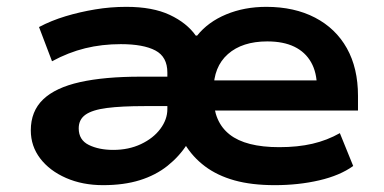

<svg xmlns="http://www.w3.org/2000/svg" viewBox="-20 -531 1121 561"><path d="M281 10Q221 10 173 -11Q125 -32 97.5 -68Q70 -104 70 -150Q70 -206 106 -240.5Q142 -275 213.5 -291Q285 -307 391 -307H496V-221H402Q335 -221 292.5 -215.5Q250 -210 230 -196Q210 -182 210 -156Q210 -122 239.5 -107.5Q269 -93 311 -93Q356 -93 392 -110Q428 -127 448.5 -154.5Q469 -182 469 -212V-319Q469 -365 434 -383.5Q399 -402 333 -402Q278 -402 229 -390Q180 -378 132 -352L94 -452Q130 -471 171.5 -483.5Q213 -496 258 -503.5Q303 -511 349 -511Q426 -511 476 -487.5Q526 -464 552 -427H556Q588 -467 641 -489Q694 -511 758 -511Q840 -511 900.5 -479.5Q961 -448 993.5 -390Q1026 -332 1026 -251V-208H575V-296H927L906 -276Q906 -319 889 -349Q872 -379 840 -394.5Q808 -410 761 -410Q688 -410 646 -373Q604 -336 604 -268V-248Q604 -175 651 -138Q698 -101 796 -101Q850 -101 893 -111Q936 -121 973 -142L1012 -46Q973 -18 912.5 -4Q852 10 783 10Q715 10 665 -4Q615 -18 579 -45Q543 -72 520 -110H527Q504 -74 469.5 -46.5Q435 -19 388.5 -4.5Q342 10 281 10Z"/></svg>

Font: Nunito Sans 7pt SemiExpanded
Style: Bold
Weight: 700
Width: 6
Designer: Vernon Adams
Foundry: Vernon Adams
Version: Version 3.101;gftools[0.9.27]